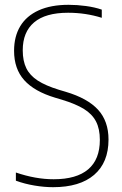

<svg xmlns="http://www.w3.org/2000/svg" viewBox="-20 -769 509 798"><path d="M46 -18V-52Q128 -24 203 -24Q298 -24 346.5 -65.2Q395 -106.5 395 -187.5Q395 -233.5 379 -264.2Q363 -295 329 -316Q295 -337 237.5 -354.5L209 -363Q122.5 -389 80.5 -436Q38.5 -483 38.5 -558Q38.5 -617.5 64.2 -660.2Q90 -703 140.8 -726Q191.5 -749 265 -749Q300.5 -749 337.2 -744Q374 -739 403 -729V-695Q336 -716 263 -716Q169 -716 121.8 -676Q74.5 -636 74.5 -560Q74.5 -515.5 89.5 -485.2Q104.5 -455 137 -434Q169.5 -413 224.5 -396L253 -387.5Q344 -360.5 387.5 -313Q431 -265.5 431 -189Q431 -93.5 371.2 -42.2Q311.5 9 200.5 9Q164 9 123.5 2.2Q83 -4.5 46 -18Z"/></svg>

Font: Encode Sans Semi Condensed Thin
Style: Regular
Weight: 250
Width: 4
Designer: Multiple Designers
Foundry: Impallari Type
Version: Version 2.000